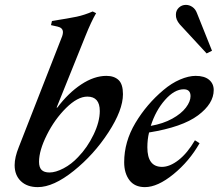

<svg xmlns="http://www.w3.org/2000/svg" viewBox="-20 -759 896 787"><path d="M40 -82Q40 -114 57 -156L235 -611Q238 -620 238 -627Q238 -645 216 -650L189 -656L193 -673Q263 -684 294 -690.5Q325 -697 360 -712L374 -705Q354 -671 330 -611L212 -318H215Q260 -378 313 -413Q366 -448 416 -448Q448 -448 466 -431Q484 -414 484 -373Q484 -308 424.5 -216.5Q365 -125 282 -58.5Q199 8 135 8Q91 8 65.5 -16.5Q40 -41 40 -82ZM300 -115Q338 -154 363.5 -207Q389 -260 389 -304Q389 -363 338 -363Q298 -363 251 -316.5Q204 -270 172 -206Q140 -142 140 -96Q140 -73 150.5 -62.5Q161 -52 183 -52Q208 -52 240.5 -69Q273 -86 300 -115Z M591 -216Q584 -188 584 -155Q584 -75 644 -75Q676 -75 712 -103Q748 -131 779 -184L798 -172Q756 -98 691 -45Q626 8 574 8Q532 8 510.5 -20.5Q489 -49 489 -94Q489 -178 535 -255Q581 -332 650 -390Q683 -418 718 -433Q753 -448 782 -448Q818 -448 837 -432Q856 -416 856 -390Q856 -334 791.5 -286Q727 -238 591 -216ZM598 -243Q649 -252 686 -272.5Q723 -293 742 -318Q761 -343 761 -365Q761 -393 733 -393Q695 -393 656.5 -349.5Q618 -306 598 -243ZM717 -659Q700 -679 701 -699Q701 -716 713 -727.5Q725 -739 742 -739Q756 -739 768.5 -730.5Q781 -722 787 -706L849 -551L827 -540Z"/></svg>

Font: Ibarra Real Nova SemiBold
Style: Italic
Weight: 600
Italic angle: -22°
Designer: Jose Maria Ribagorda & Octavio Pardo
Foundry: Octavio Pardo
Version: Version 1.014